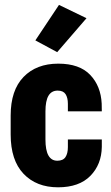

<svg xmlns="http://www.w3.org/2000/svg" viewBox="-20 -759 456 790"><path d="M23.9 -205.6Q23.9 -99.6 76.9 -43.9Q129.9 11.7 218.8 11.7Q305.7 11.7 351.8 -35.4Q397.9 -82.5 398.9 -154.8V-185.1H259.3V-153.8Q259.3 -127.4 249.3 -112.5Q239.3 -97.7 215.8 -97.7Q191.4 -97.7 179.2 -119.4Q167 -141.1 167 -185.1V-300.8Q167 -343.8 179.4 -365Q191.9 -386.2 217.3 -386.2Q240.2 -386.2 249.8 -371.6Q259.3 -356.9 259.3 -332V-300.8H398.9L398.4 -332.5Q395 -404.8 351.1 -450.9Q307.1 -497.1 219.7 -497.1Q129.9 -497.1 76.9 -442.4Q23.9 -387.7 23.9 -283.7ZM125.5 -592.8 215.3 -544.4 335.9 -684.1 222.7 -738.8Z"/></svg>

Font: Roboto Flex
Style: wght 700 wdth 25 opsz 34 GRAD 0.00 slnt 0.00 XTRA 468 XOPQ 96 YOPQ 79 YTLC 514 YTUC 712 YTAS 750 YTDE -203.00 YTFI 738
Weight: 700
Width: 1
Designer: Berlow after Robertson
Foundry: Google
Version: Version 3.100